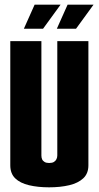

<svg xmlns="http://www.w3.org/2000/svg" viewBox="-20 -796 422 821"><path d="M190 5Q142 5 104 -4Q66 -13 45 -33.5Q24 -54 24 -89V-620H157V-131Q157 -122 160 -115Q163 -108 170.5 -103.5Q178 -99 190 -99Q203 -99 210.5 -103.5Q218 -108 221.5 -115.5Q225 -123 225 -131V-620H358V-89Q358 -54 336 -33.5Q314 -13 276 -4Q238 5 190 5ZM82 -673 128 -776H239L164 -673ZM223 -673 269 -776H380L305 -673Z"/></svg>

Font: Smooch Sans ExtraBold
Style: Regular
Weight: 800
Designer: Robert E. Leuschke
Foundry: Robert E. Leuschke
Version: Version 1.010